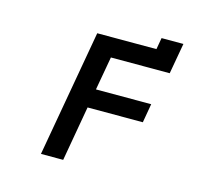

<svg xmlns="http://www.w3.org/2000/svg" viewBox="-85 -637 769 730"><g transform="rotate(15 300.0 -272.0)"><path d="M223.5 -498.5H456.5L464.5 -544H550.5L529 -423H297.5L274 -291H491.5L478.5 -216.5H261L223 0H135.5Z"/></g></svg>

Font: JuliaMono BoldItalic
Style: Regular
Weight: 700
Italic angle: -9°
Monospace: yes
Designer: cormullion
Foundry: corm
Version: Version 0.049; ttfautohint (v1.8.4)